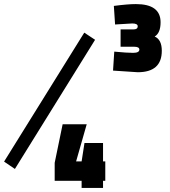

<svg xmlns="http://www.w3.org/2000/svg" viewBox="-244 -821 834 941"><path d="M-224 -29 -171 7 222 -626 169 -661ZM156 65V100H261V65H272V-30H261V-120H170L156 -30H129L181 -212H63L24 -23V65ZM310 -475 431 -467Q549 -467 549 -572Q549 -627 514 -642Q543 -659 543 -712Q543 -801 422 -801Q382 -801 314 -792L320 -701L404 -706Q431 -706 431 -692Q431 -677 411 -677H347V-592H413Q439 -592 439 -578Q439 -562 408 -562Q378 -562 316 -568Z"/></svg>

Font: Online Auction - Bold
Style: Bold
Weight: 500
Designer: Mohamed Mostafa, the designer of Online Auction
Foundry: Kief Type Foundry
Version: ""